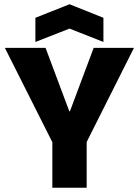

<svg xmlns="http://www.w3.org/2000/svg" viewBox="-20 -886 655 906"><path d="M227 0V-215L3 -660H195L307 -361H310L422 -660H612L389 -216V0ZM147 -688V-802L308 -866L468 -802V-688L308 -751Z"/></svg>

Font: Bricolage Grotesque 72pt ExtraBold
Style: Regular
Weight: 800
Designer: Mathieu Triay
Foundry: Atelier Triay
Version: Version 1.001;gftools[0.9.33.dev8+g029e19f]